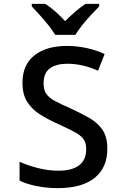

<svg xmlns="http://www.w3.org/2000/svg" viewBox="-20 -961 640 991"><path d="M279 10Q223 10 169.5 -0.5Q116 -11 81 -29V-126Q123 -107 176 -93.5Q229 -80 282 -80Q351 -80 388 -107.5Q425 -135 425 -192Q425 -225 410 -244.5Q395 -264 360.5 -282Q326 -300 267 -327Q223 -347 184 -372Q145 -397 120.5 -435Q96 -473 96 -534Q96 -627 158 -675.5Q220 -724 326 -724Q376 -724 427 -713Q478 -702 520 -682L486 -596Q406 -632 327 -632Q271 -632 238 -608.5Q205 -585 205 -531Q205 -497 219 -476.5Q233 -456 264 -439.5Q295 -423 343 -402Q400 -376 443 -351Q486 -326 510 -289.5Q534 -253 534 -193Q534 -95 468 -42.5Q402 10 279 10ZM265 -781Q252 -803 230.5 -830Q209 -857 185.5 -883Q162 -909 144 -928V-941H214Q266 -907 316 -852Q343 -879 369.5 -901.5Q396 -924 421 -941H492V-928Q473 -909 449 -883Q425 -857 403.5 -830Q382 -803 369 -781Z"/></svg>

Font: Noto Sans Mono Medium
Style: Regular
Weight: 500
Designer: Monotype Design Team
Foundry: Monotype Imaging Inc.
Version: Version 2.014